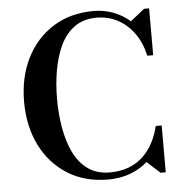

<svg xmlns="http://www.w3.org/2000/svg" viewBox="-54 -812 842 874"><g transform="rotate(-5 367.0 -375.0)"><path d="M406 10Q298.5 10 219.5 -40Q140.5 -90 97.5 -177Q54.5 -264 54.5 -375Q54.5 -486.5 97.5 -573.2Q140.5 -660 219.5 -710Q298.5 -760 406 -760Q453.5 -760 495.8 -743.8Q538 -727.5 571 -698.5L635.5 -750H658.5V-536H631.5Q618.5 -595.5 587.5 -638.8Q556.5 -682 512.8 -705.2Q469 -728.5 416 -728.5Q356.5 -728.5 315.8 -699.2Q275 -670 251 -619.8Q227 -569.5 216 -506.2Q205 -443 205 -375Q205 -307 216 -243.8Q227 -180.5 251 -130.2Q275 -80 315.8 -50.8Q356.5 -21.5 416 -21.5Q464.5 -21.5 502.2 -36Q540 -50.5 567.8 -76.8Q595.5 -103 614 -138.2Q632.5 -173.5 642 -214H669V0H645.5L585.5 -54Q552 -24 506.2 -7Q460.5 10 406 10Z"/></g></svg>

Font: Bodoni Moda SC 9pt SemiBold
Style: Regular
Weight: 600
Designer: Owen Earl
Foundry: indestructible type
Version: Version 2.005